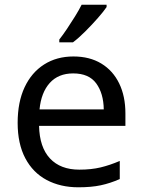

<svg xmlns="http://www.w3.org/2000/svg" viewBox="-20 -786 604 816"><path d="M292 -546Q361 -546 410.5 -516Q460 -486 486.5 -431.5Q513 -377 513 -304V-251H146Q148 -160 192.5 -112.5Q237 -65 317 -65Q368 -65 407.5 -74.5Q447 -84 489 -102V-25Q448 -7 408 1.5Q368 10 313 10Q237 10 178.5 -21Q120 -52 87.5 -113.5Q55 -175 55 -264Q55 -352 84.5 -415Q114 -478 167.5 -512Q221 -546 292 -546ZM291 -474Q228 -474 191.5 -433.5Q155 -393 148 -321H421Q420 -389 389 -431.5Q358 -474 291 -474ZM433 -756Q421 -738 396 -709.5Q371 -681 342.5 -652.5Q314 -624 290 -606H232V-618Q247 -637 264.5 -663Q282 -689 299 -716.5Q316 -744 327 -766H433Z"/></svg>

Font: Noto Sans Kaithi
Style: Regular
Weight: 400
Designer: Monotype Design Team
Foundry: Monotype Imaging Inc.
Version: Version 2.005; ttfautohint (v1.8.4.7-5d5b)